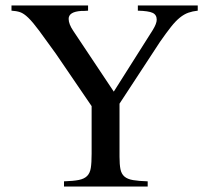

<svg xmlns="http://www.w3.org/2000/svg" viewBox="-20 -682 762 702"><path d="M703 -643Q684 -641 668.5 -635.5Q653 -630 637.5 -617.5Q622 -605 605 -583.5Q588 -562 565 -529L417 -303V-109Q417 -80 420.5 -63Q424 -46 435 -36.5Q446 -27 466.5 -23.5Q487 -20 520 -19V0H214V-19Q248 -20 268 -24Q288 -28 298.5 -38.5Q309 -49 312 -68Q315 -87 315 -120V-294L184 -486Q146 -539 123 -570Q100 -601 83.5 -617Q67 -633 53.5 -637.5Q40 -642 22 -643V-662H302V-643Q294 -642 287 -642Q280 -642 277 -642Q231 -639 231 -613Q231 -594 248 -569L396 -347L539 -573Q553 -596 553 -610Q553 -628 538 -635Q523 -642 484 -643V-662H703Z"/></svg>

Font: Klingon pIqaD vaHbo'
Style: Regular
Weight: 400
Width: 0
Designer: Mike Neff (qa'vaj)
Foundry: Mike Neff and Michael Everson
Version: Version 2.003